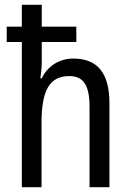

<svg xmlns="http://www.w3.org/2000/svg" viewBox="-20 -780 545 800"><path d="M154 -760H71V-669H8V-605H71V0H153V-268C153 -403 186 -463 269 -463C328 -463 353 -424 353 -336V0H436V-349C436 -474 388 -536 285 -536C229 -536 179 -506 154 -454H148C152 -477 154 -502 154 -525V-605H298V-669H154Z"/></svg>

Font: Noto Sans Sinhala Condensed
Style: Regular
Weight: 400
Width: 3
Designer: Jelle Bosma - Monotype Design Team
Foundry: Monotype Imaging Inc.
Version: Version 2.006